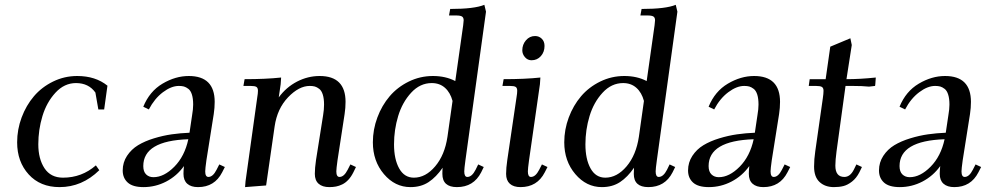

<svg xmlns="http://www.w3.org/2000/svg" viewBox="-20 -766 4091 793"><path d="M50.8 -178.2Q50.8 -231 69.3 -280.8Q87.9 -330.6 120.1 -368.4Q152.3 -406.2 199.2 -429.2Q246.1 -452.1 298.8 -452.1Q374.5 -452.1 423.8 -412.1L410.2 -314H386.2L374 -383.8Q346.2 -422.9 293.9 -422.9Q245.6 -422.9 209 -383.1Q172.4 -343.3 155.3 -286.6Q138.2 -230 138.2 -169.9Q138.2 -109.9 163.8 -71Q189.5 -32.2 240.2 -32.2Q317.9 -32.2 376 -83L390.1 -63Q318.8 6.8 226.1 6.8Q146 6.8 98.4 -45.7Q50.8 -98.1 50.8 -178.2Z M486.8 -62Q486.8 -95.2 504.6 -122.3Q522.5 -149.4 550.3 -166.3Q578.1 -183.1 615.7 -194.6Q653.3 -206.1 689.2 -211.2Q725.1 -216.3 762.7 -217.8L773.4 -290Q777.8 -315.4 777.8 -334Q777.8 -358.9 772.7 -375.2Q767.6 -391.6 758.1 -398.9Q748.5 -406.2 739.7 -408.7Q731 -411.1 718.8 -411.1Q687.5 -411.1 652.8 -385Q618.2 -358.9 594.7 -314L571.8 -325.2Q597.7 -388.7 651.1 -420.4Q704.6 -452.1 759.8 -452.1Q866.7 -452.1 866.7 -345.2Q866.7 -320.3 862.8 -294.9L832.5 -104Q827.6 -68.8 827.6 -58.1Q827.6 -35.2 840.8 -35.2Q859.4 -35.2 874.5 -64.9L885.7 -86.9L908.7 -76.2L897.5 -54.2Q866.2 6.8 797.9 6.8Q769 6.8 753.4 -7.1Q737.8 -21 737.8 -47.9Q737.8 -60.5 739.7 -80.1Q710.4 -39.1 666.3 -16.1Q622.1 6.8 572.8 6.8Q528.3 6.8 507.6 -12Q486.8 -30.8 486.8 -62ZM571.8 -80.1Q571.8 -57.1 583.5 -45.7Q595.2 -34.2 613.8 -34.2Q657.2 -34.2 700 -77.4Q742.7 -120.6 757.8 -190.9Q571.8 -184.6 571.8 -80.1Z M985.4 -411.1 990.2 -439Q1077.6 -439 1141.1 -445.8L1139.2 -418L1131.3 -363.8Q1162.1 -405.8 1206.8 -429Q1251.5 -452.1 1300.3 -452.1Q1407.2 -452.1 1407.2 -345.2Q1407.2 -320.3 1403.3 -294.9L1374 -104Q1369.1 -68.8 1369.1 -58.1Q1369.1 -35.2 1382.3 -35.2Q1400.9 -35.2 1416 -64.9L1427.2 -86.9L1450.2 -76.2L1439.5 -54.2Q1430.2 -35.6 1418.5 -23.2Q1406.7 -10.7 1393.6 -4.4Q1380.4 2 1367.7 4.4Q1355 6.8 1340.3 6.8Q1311.5 6.8 1295.9 -7.1Q1280.3 -21 1280.3 -47.9Q1280.3 -71.8 1285.2 -105L1314.5 -290Q1318.4 -313 1318.4 -334Q1318.4 -358.9 1313.2 -375.2Q1308.1 -391.6 1298.6 -398.9Q1289.1 -406.2 1280.3 -408.7Q1271.5 -411.1 1259.3 -411.1Q1214.8 -411.1 1169.9 -364.3Q1125 -317.4 1114.3 -244.1L1079.1 0L992.2 6.8L994.1 -17.1L1042.5 -363.8Q1045.4 -380.9 1045.4 -391.1Q1045.4 -402.8 1039.1 -407Q1032.7 -411.1 1015.1 -411.1Z M1520 -178.2Q1520 -231 1538.6 -280.8Q1557.1 -330.6 1589.4 -368.4Q1621.6 -406.2 1668.5 -429.2Q1715.3 -452.1 1768.1 -452.1Q1820.8 -452.1 1860.4 -431.2L1893.1 -662.1Q1895 -675.8 1895 -682.1Q1895 -693.4 1888.2 -697.8Q1881.3 -702.1 1864.3 -702.1H1834.5L1839.4 -729Q1939.5 -729 1980.5 -746.1L1987.3 -717.8L1902.3 -104Q1897.5 -68.8 1897.5 -58.1Q1897.5 -35.2 1910.2 -35.2Q1929.2 -35.2 1944.3 -64.9L1955.1 -86.9L1978 -76.2L1967.3 -54.2Q1936 6.8 1867.2 6.8Q1807.1 6.8 1807.1 -47.9Q1807.1 -64.5 1808.1 -73.2Q1781.7 -34.7 1750.2 -13.9Q1718.8 6.8 1675.3 6.8Q1611.3 6.8 1565.7 -46.9Q1520 -100.6 1520 -178.2ZM1607.4 -169.9Q1607.4 -108.4 1628.7 -70.3Q1649.9 -32.2 1689.5 -32.2Q1737.8 -32.2 1777.3 -78.9Q1816.9 -125.5 1828.1 -201.2L1849.1 -349.1Q1839.8 -383.8 1817.9 -403.3Q1795.9 -422.9 1763.2 -422.9Q1714.8 -422.9 1678.2 -383.1Q1641.6 -343.3 1624.5 -286.6Q1607.4 -230 1607.4 -169.9Z M2055.2 -411.1 2060.1 -439Q2148.4 -439 2211.9 -445.8L2210 -418L2165 -104Q2160.2 -68.8 2160.2 -58.1Q2160.2 -35.2 2172.9 -35.2Q2191.9 -35.2 2207 -64.9L2218.3 -86.9L2241.2 -76.2L2230 -54.2Q2198.7 6.8 2129.9 6.8Q2101.1 6.8 2085.7 -7.1Q2070.3 -21 2070.3 -47.9Q2070.3 -71.8 2075.2 -105L2113.3 -363.8Q2116.2 -380.9 2116.2 -391.1Q2116.2 -402.8 2109.9 -407Q2103.5 -411.1 2085.9 -411.1ZM2137.2 -558.1Q2137.2 -582 2152.3 -599.6Q2167.5 -617.2 2189.9 -617.2Q2206.1 -617.2 2217.5 -606.2Q2229 -595.2 2229 -576.2Q2229 -551.3 2213.9 -534.2Q2198.7 -517.1 2175.3 -517.1Q2159.2 -517.1 2148.2 -529.8Q2137.2 -542.5 2137.2 -558.1Z M2310.5 -178.2Q2310.5 -231 2329.1 -280.8Q2347.7 -330.6 2379.9 -368.4Q2412.1 -406.2 2459 -429.2Q2505.9 -452.1 2558.6 -452.1Q2611.3 -452.1 2650.9 -431.2L2683.6 -662.1Q2685.5 -675.8 2685.5 -682.1Q2685.5 -693.4 2678.7 -697.8Q2671.9 -702.1 2654.8 -702.1H2625L2629.9 -729Q2730 -729 2771 -746.1L2777.8 -717.8L2692.9 -104Q2688 -68.8 2688 -58.1Q2688 -35.2 2700.7 -35.2Q2719.7 -35.2 2734.9 -64.9L2745.6 -86.9L2768.6 -76.2L2757.8 -54.2Q2726.6 6.8 2657.7 6.8Q2597.7 6.8 2597.7 -47.9Q2597.7 -64.5 2598.6 -73.2Q2572.3 -34.7 2540.8 -13.9Q2509.3 6.8 2465.8 6.8Q2401.9 6.8 2356.2 -46.9Q2310.5 -100.6 2310.5 -178.2ZM2397.9 -169.9Q2397.9 -108.4 2419.2 -70.3Q2440.4 -32.2 2480 -32.2Q2528.3 -32.2 2567.9 -78.9Q2607.4 -125.5 2618.7 -201.2L2639.6 -349.1Q2630.4 -383.8 2608.4 -403.3Q2586.4 -422.9 2553.7 -422.9Q2505.4 -422.9 2468.8 -383.1Q2432.1 -343.3 2415 -286.6Q2397.9 -230 2397.9 -169.9Z M2821.8 -62Q2821.8 -95.2 2839.6 -122.3Q2857.4 -149.4 2885.3 -166.3Q2913.1 -183.1 2950.7 -194.6Q2988.3 -206.1 3024.2 -211.2Q3060.1 -216.3 3097.7 -217.8L3108.4 -290Q3112.8 -315.4 3112.8 -334Q3112.8 -358.9 3107.7 -375.2Q3102.5 -391.6 3093 -398.9Q3083.5 -406.2 3074.7 -408.7Q3065.9 -411.1 3053.7 -411.1Q3022.5 -411.1 2987.8 -385Q2953.1 -358.9 2929.7 -314L2906.7 -325.2Q2932.6 -388.7 2986.1 -420.4Q3039.6 -452.1 3094.7 -452.1Q3201.7 -452.1 3201.7 -345.2Q3201.7 -320.3 3197.8 -294.9L3167.5 -104Q3162.6 -68.8 3162.6 -58.1Q3162.6 -35.2 3175.8 -35.2Q3194.3 -35.2 3209.5 -64.9L3220.7 -86.9L3243.7 -76.2L3232.4 -54.2Q3201.2 6.8 3132.8 6.8Q3104 6.8 3088.4 -7.1Q3072.8 -21 3072.8 -47.9Q3072.8 -60.5 3074.7 -80.1Q3045.4 -39.1 3001.2 -16.1Q2957 6.8 2907.7 6.8Q2863.3 6.8 2842.5 -12Q2821.8 -30.8 2821.8 -62ZM2906.7 -80.1Q2906.7 -57.1 2918.5 -45.7Q2930.2 -34.2 2948.7 -34.2Q2992.2 -34.2 3034.9 -77.4Q3077.6 -120.6 3092.8 -190.9Q2906.7 -184.6 2906.7 -80.1Z M3320.3 -411.1 3324.2 -439H3390.1L3409.2 -573.2L3492.2 -607.9L3498 -580.1L3476.1 -439Q3532.2 -439 3597.2 -445.8L3595.2 -418L3594.2 -411.1L3569.3 -408.2Q3542.5 -411.1 3500 -411.1H3472.2L3435.1 -141.1Q3430.2 -104.5 3430.2 -82Q3430.2 -35.2 3467.3 -35.2Q3491.2 -35.2 3506.3 -64.9L3517.1 -86.9L3540 -76.2L3529.3 -54.2Q3517.1 -30.3 3499 -16.1Q3481 -2 3463.6 2.4Q3446.3 6.8 3424.3 6.8Q3387.7 6.8 3365 -14.2Q3342.3 -35.2 3342.3 -78.1Q3342.3 -107.9 3347.2 -141.1L3378.4 -359.9Q3381.3 -379.4 3381.3 -391.1Q3381.3 -402.8 3374.5 -407Q3367.7 -411.1 3350.1 -411.1Z M3610.4 -62Q3610.4 -95.2 3628.2 -122.3Q3646 -149.4 3673.8 -166.3Q3701.7 -183.1 3739.3 -194.6Q3776.9 -206.1 3812.7 -211.2Q3848.6 -216.3 3886.2 -217.8L3897 -290Q3901.4 -315.4 3901.4 -334Q3901.4 -358.9 3896.2 -375.2Q3891.1 -391.6 3881.6 -398.9Q3872.1 -406.2 3863.3 -408.7Q3854.5 -411.1 3842.3 -411.1Q3811 -411.1 3776.4 -385Q3741.7 -358.9 3718.3 -314L3695.3 -325.2Q3721.2 -388.7 3774.7 -420.4Q3828.1 -452.1 3883.3 -452.1Q3990.2 -452.1 3990.2 -345.2Q3990.2 -320.3 3986.3 -294.9L3956.1 -104Q3951.2 -68.8 3951.2 -58.1Q3951.2 -35.2 3964.4 -35.2Q3982.9 -35.2 3998 -64.9L4009.3 -86.9L4032.2 -76.2L4021 -54.2Q3989.7 6.8 3921.4 6.8Q3892.6 6.8 3877 -7.1Q3861.3 -21 3861.3 -47.9Q3861.3 -60.5 3863.3 -80.1Q3834 -39.1 3789.8 -16.1Q3745.6 6.8 3696.3 6.8Q3651.9 6.8 3631.1 -12Q3610.4 -30.8 3610.4 -62ZM3695.3 -80.1Q3695.3 -57.1 3707 -45.7Q3718.8 -34.2 3737.3 -34.2Q3780.8 -34.2 3823.5 -77.4Q3866.2 -120.6 3881.3 -190.9Q3695.3 -184.6 3695.3 -80.1Z"/></svg>

Font: Dihjauti S
Style: Bold Italic
Weight: 700
Italic angle: -9°
Designer: T. Christopher White
Version: Version 3.0.0